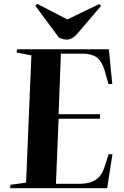

<svg xmlns="http://www.w3.org/2000/svg" viewBox="-20 -989 652 1009"><path d="M145 -698 67 -713 70 -730H552L570 -548L550 -547L532 -612Q515 -669 487.5 -688Q460 -707 413 -707H300L288 -389H506L505 -365H288L274 -23H398Q450 -23 482 -43.5Q514 -64 529 -111L551 -179L571 -178L543 0H33L35 -18L117 -29ZM166 -958 175 -969 334 -887 502 -968 511 -958 389 -815Q360 -781 332 -781Q319 -781 309.5 -784Q300 -787 290 -791Z"/></svg>

Font: Literata 72pt
Style: Bold Italic
Weight: 700
Italic angle: -2°
Designer: Latin by Veronika Burian and Jose Scaglione. Greek by Irene Vlachou. Cyrillic by Vera Evstafieva
Foundry: TypeTogether
Version: Version 3.002